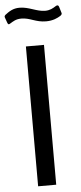

<svg xmlns="http://www.w3.org/2000/svg" viewBox="-65 -982 427 1015"><g transform="rotate(-5 148.0 -474.5)"><path d="M290 -887C298 -893 300 -897 298 -903L288 -936C285 -945 279 -946 271 -941C254 -930 238 -921 213 -921C168 -921 129 -949 79 -949C44 -949 23 -934 2 -918C-4 -912 -4 -909 -2 -903L8 -875C12 -865 15 -865 23 -870C40 -880 54 -891 84 -891C130 -891 158 -865 213 -865C250 -865 274 -877 290 -887ZM95 -742V0H191V-742Z"/></g></svg>

Font: 18Franklin
Style: Regular
Weight: 400
Designer: Pablo Impallari, Rodrigo Fuenzalida (Modified by Dan O. Williams)
Version: Version 0.025;PS 000.025;hotconv 1.0.88;makeotf.lib2.5.64775